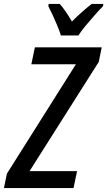

<svg xmlns="http://www.w3.org/2000/svg" viewBox="-53 -954 544 974"><path d="M-33 0 -18 -73 332 -628H106L124 -714H463L448 -640L97 -86H338L320 0ZM256 -774Q250 -794 238.5 -822Q227 -850 214.5 -877Q202 -904 192 -923L194 -934H250Q263 -920 279 -897Q295 -874 312 -845Q339 -872 364.5 -894.5Q390 -917 412 -934H471L470 -923Q454 -907 429 -879Q404 -851 380.5 -822.5Q357 -794 345 -774Z"/></svg>

Font: Noto Sans Condensed Medium
Style: Italic
Weight: 500
Width: 3
Italic angle: -12°
Designer: Monotype Design Team
Foundry: Monotype Imaging Inc.
Version: Version 2.013; ttfautohint (v1.8.4.7-5d5b)